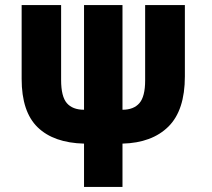

<svg xmlns="http://www.w3.org/2000/svg" viewBox="-20 -734 832 754"><path d="M310 0V-170Q191 -173 128 -234Q65 -295 65 -424V-714H220V-420Q220 -355 242.5 -329Q265 -303 310 -303V-714H461V-303Q505 -303 527.5 -329Q550 -355 550 -418V-714H706V-434Q706 -301 641.5 -237Q577 -173 461 -170V0Z"/></svg>

Font: Noto Sans Condensed ExtraBold
Style: Regular
Weight: 800
Width: 3
Designer: Monotype Design Team
Foundry: Monotype Imaging Inc.
Version: Version 2.013; ttfautohint (v1.8.4.7-5d5b)